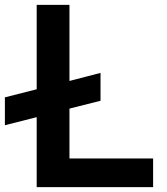

<svg xmlns="http://www.w3.org/2000/svg" viewBox="-73 -765 683 785"><path d="M77 0V-286L-53 -253V-367L77 -400V-745H211V-434L338 -467V-353L211 -321V-117H553V0Z"/></svg>

Font: Plus Jakarta Text
Style: Bold
Weight: 700
Designer: Gumpita Rahayu
Foundry: Tokotype Studio
Version: Version 1.000